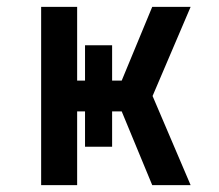

<svg xmlns="http://www.w3.org/2000/svg" viewBox="-20 -540 640 560"><path d="M536 0H424L335 -215H307V-112H228V-215H205V0H100V-520H205V-305H228V-408H307V-305H335L424 -520H536L425 -260Z"/></svg>

Font: Iosevka Extended
Style: Bold
Weight: 700
Width: 7
Monospace: yes
Designer: Belleve Invis
Foundry: Belleve Invis
Version: Version 32.5.0; ttfautohint (v1.8.4)